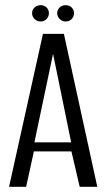

<svg xmlns="http://www.w3.org/2000/svg" viewBox="-20 -722 411 742"><path d="M15 0 146 -591H227L356 0H288L256 -137H111L81 0ZM113 -172H255L185 -514ZM137 -639Q123 -639 113.5 -648.5Q104 -658 104 -671Q104 -684 113.5 -693Q123 -702 137 -702Q151 -702 160 -693Q169 -684 169 -671Q169 -658 160 -648.5Q151 -639 137 -639ZM234 -639Q220 -639 210.5 -648.5Q201 -658 201 -671Q201 -684 210.5 -693Q220 -702 234 -702Q248 -702 257 -693Q266 -684 266 -671Q266 -658 257 -648.5Q248 -639 234 -639Z"/></svg>

Font: Alumni Sans
Style: Regular
Weight: 400
Designer: Robert E. Leuschke
Foundry: Robert E. Leuschke
Version: Version 1.018